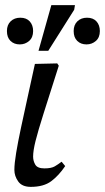

<svg xmlns="http://www.w3.org/2000/svg" viewBox="-20 -719 409 748"><path d="M100 9Q66 9 51 -12Q36 -33 36 -57Q36 -82 43 -124Q50 -166 61.5 -220Q73 -274 87 -337.5Q101 -401 116 -470L203 -472L209 -463Q172 -347 150 -277.5Q128 -208 118.5 -170Q109 -132 109 -109Q109 -92 117.5 -77.5Q126 -63 153 -63Q180 -63 193.5 -71Q207 -79 220 -89L234 -72Q209 -35 179.5 -13Q150 9 100 9ZM168 -521H130L180 -699H272L269 -681ZM57 -546Q35 -546 21 -559.5Q7 -573 7 -598Q7 -622 21.5 -636Q36 -650 59 -650Q83 -650 96 -635.5Q109 -621 109 -598Q109 -573 93.5 -559.5Q78 -546 57 -546ZM317 -546Q295 -546 281 -559.5Q267 -573 267 -598Q267 -622 281.5 -636Q296 -650 319 -650Q343 -650 356 -635.5Q369 -621 369 -598Q369 -573 353.5 -559.5Q338 -546 317 -546Z"/></svg>

Font: STIX Two Text
Style: Italic
Weight: 400
Italic angle: -12°
Designer: Ross Mills, John Hudson & Paul Hanslow, Tiro Typeworks Ltd; with prior portions MicroPress Inc. and Coen Hoffman, Elsevi
Foundry: Tiro Typeworks Ltd
Version: Version 2.13 b171